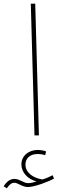

<svg xmlns="http://www.w3.org/2000/svg" viewBox="-79 -734 313 1041"><path d="M108 0H132L112 -714H88ZM-42 287C-32 272 -19 257 -2 257C20 257 40 280 73 280C108 280 187 250 214 234L206 216C189 225 174 232 151 239C100 231 59 202 59 158C59 128 79 101 126 101C139 101 153 103 166 107L171 87C158 82 141 79 125 79C80 79 37 108 37 157C37 200 70 237 119 250C106 254 87 259 74 259C48 259 28 236 -1 236C-23 236 -42 249 -59 276Z"/></svg>

Font: Noto Sans Arabic SemCond Thin
Style: Regular
Weight: 100
Width: 4
Designer: Monotype Design Team, Nadine Chahine, Nizar Qandah and Khaled Hosny
Foundry: Monotype Imaging Inc.
Version: Version 2.012